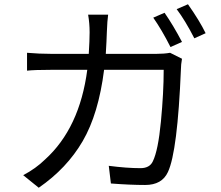

<svg xmlns="http://www.w3.org/2000/svg" viewBox="-20 -844 1040 902"><path d="M753 -784Q794 -725 835 -647L781 -623Q740 -704 700 -761ZM863 -824Q918 -746 946 -688L893 -664Q850 -748 810 -801ZM488 -775Q484 -747 482 -694Q481 -656 477 -591H715Q751 -591 779 -596L835 -568Q830 -540 830 -519Q814 -132 769 -36Q741 25 662 25Q592 25 501 18L491 -65Q576 -54 640 -54Q683 -54 698 -86Q723 -137 736 -273Q749 -409 749 -516H469Q443 -309 368.5 -181Q294 -53 162 38L89 -21Q148 -52 192 -95Q354 -242 390 -516H222Q142 -516 107 -512V-596Q165 -591 221 -591H397Q401 -655 401 -692Q401 -735 394 -775Z"/></svg>

Font: Noto Sans SC
Style: Regular
Weight: 400
Designer: Ryoko NISHIZUKA  (kana, bopomofo & ideographs); Paul D. Hunt (Latin, Greek & Cyrillic); Sandoll Communications , Soo-you
Foundry: Adobe
Version: Version 2.002;hotconv 1.0.116;makeotfexe 2.5.65601